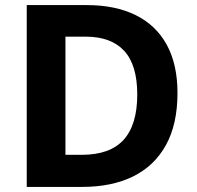

<svg xmlns="http://www.w3.org/2000/svg" viewBox="-20 -734 772 754"><path d="M677 -369Q677 -246 631.5 -164Q586 -82 502.5 -41Q419 0 303 0H85V-714H321Q433 -714 513 -674.5Q593 -635 635 -558Q677 -481 677 -369ZM519 -363Q519 -479 467.5 -534.5Q416 -590 317 -590H237V-126H301Q412 -126 465.5 -185Q519 -244 519 -363Z"/></svg>

Font: Noto Sans Syriac Eastern
Style: Bold
Weight: 700
Designer: Patrick Giasson and the Monotype Design Team
Foundry: Monotype Imaging Inc.
Version: Version 3.001